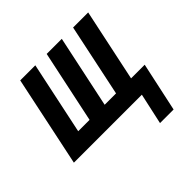

<svg xmlns="http://www.w3.org/2000/svg" viewBox="-205 -604 909 909"><g transform="rotate(-45 249.0 -149.5)"><path d="M-47.9 0 47.9 -455.1H148.9L71.8 -90.8H147.9L225.1 -455.1H326.2L249 -90.8H325.2L401.9 -455.1H502.9L425.8 -90.8H517.1L463.9 155.8H373L407.2 0Z"/></g></svg>

Font: Anonymous Pro
Style: Bold Italic
Weight: 700
Italic angle: -12°
Monospace: yes
Designer: Mark Simonson
Version: Version 1.003